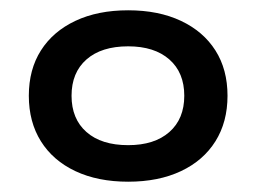

<svg xmlns="http://www.w3.org/2000/svg" viewBox="-20 -734 498 373"><path d="M229 -381Q170 -381 126.5 -401.5Q83 -422 59.5 -459.5Q36 -497 36 -548Q36 -599 59.5 -636Q83 -673 126.5 -693.5Q170 -714 229 -714Q288 -714 331.5 -693.5Q375 -673 398.5 -636Q422 -599 422 -548Q422 -497 398.5 -459.5Q375 -422 331.5 -401.5Q288 -381 229 -381ZM229 -452Q280 -452 309 -477.5Q338 -503 338 -548Q338 -593 309 -618.5Q280 -644 229 -644Q177 -644 148 -618.5Q119 -593 119 -548Q119 -503 148 -477.5Q177 -452 229 -452Z"/></svg>

Font: Nunito Sans 7pt Expanded SemiBold
Style: Regular
Weight: 600
Width: 7
Designer: Vernon Adams
Foundry: Vernon Adams
Version: Version 3.101;gftools[0.9.27]